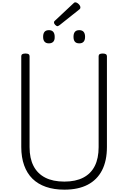

<svg xmlns="http://www.w3.org/2000/svg" viewBox="-20 -1604 1097 1643"><path d="M531 19Q442 19 373 -5Q304 -29 257.5 -75Q211 -121 186.5 -189.5Q162 -258 162 -346V-1123Q162 -1135 171 -1140.5Q180 -1146 198 -1146Q216 -1146 224.5 -1140.5Q233 -1135 233 -1123V-345Q233 -249 267 -183.5Q301 -118 367 -84Q433 -50 531 -50Q627 -50 692.5 -84Q758 -118 791 -183.5Q824 -249 824 -345V-1123Q824 -1135 832.5 -1140.5Q841 -1146 859 -1146Q895 -1146 895 -1123V-346Q895 -228 853 -146.5Q811 -65 730 -23Q649 19 531 19ZM398 -1233Q374 -1233 361.5 -1247Q349 -1261 349 -1289Q349 -1317 361 -1331.5Q373 -1346 399 -1346Q423 -1346 435.5 -1331.5Q448 -1317 448 -1289Q449 -1261 436 -1247Q423 -1233 398 -1233ZM659 -1233Q633 -1233 621 -1247Q609 -1261 609 -1289Q609 -1317 621 -1331.5Q633 -1346 658 -1346Q683 -1346 695.5 -1331.5Q708 -1317 708 -1289Q708 -1261 695.5 -1247Q683 -1233 659 -1233ZM473 -1380Q463 -1380 452.5 -1391Q442 -1402 442 -1411Q442 -1414 443 -1418Q444 -1422 449 -1426L607 -1574Q612 -1579 615.5 -1581.5Q619 -1584 625 -1584Q633 -1584 643.5 -1577Q654 -1570 661 -1560Q668 -1550 668 -1541Q668 -1535 666 -1531Q664 -1527 656 -1521L490 -1389Q484 -1386 480 -1383Q476 -1380 473 -1380Z"/></svg>

Font: Playwrite BR Light
Style: Regular
Weight: 300
Version: Version 1.003